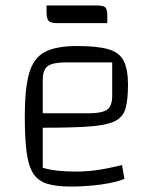

<svg xmlns="http://www.w3.org/2000/svg" viewBox="-20 -677 571 705"><path d="M240 8Q186 8 152.5 -2.5Q119 -13 101.5 -41Q84 -69 77.5 -119.5Q71 -170 71 -250Q71 -352 87 -408Q103 -464 144.5 -486Q186 -508 263 -508Q338 -508 378.5 -496Q419 -484 434.5 -453Q450 -422 450 -365Q450 -311 441 -279Q432 -247 401.5 -232Q371 -217 308 -212.5Q245 -208 137 -208H107V-261H303Q355 -261 373.5 -274.5Q392 -288 392 -325V-448H225Q174 -448 155.5 -434.5Q137 -421 137 -383V-61Q183 -47 257 -47Q296 -47 333.5 -52Q371 -57 428 -71L437 -20Q405 -7 351 0.5Q297 8 240 8ZM193 -592Q164 -592 157.5 -601.5Q151 -611 151 -632V-657H333Q362 -657 368 -648.5Q374 -640 374 -619V-592Z"/></svg>

Font: Changa ExtraLight
Style: Regular
Weight: 250
Designer: Eduardo Rodriguez Tunni
Foundry: Eduardo Rodriguez Tunni
Version: Version 3.002; ttfautohint (v1.8.2)